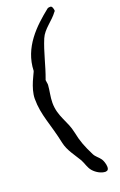

<svg xmlns="http://www.w3.org/2000/svg" viewBox="-164 -755 590 947"><g transform="rotate(-20 130.5 -282.0)"><path d="M222 -708C143 -645 56 -564 52 -442C52 -436 10 -368 10 -310C10 -224 41 -166 63 -60C72 -18 100 16 122 53C133 73 137 97 153 115C168 132 193 147 216 147C217 147 218 146 220 146C229 145 232 137 232 127C232 111 224 91 219 84C209 69 193 60 185 43C161 -5 148 -37 138 -87C125 -152 85 -189 85 -262C85 -293 93 -322 95 -352V-357C95 -361 92 -372 92 -378C92 -380 92 -381 93 -382C117 -446 130 -513 156 -575C174 -618 221 -643 248 -681C249 -682 251 -683 251 -685C251 -693 247 -711 238 -711C235 -711 226 -711 222 -708Z"/></g></svg>

Font: Ancial
Style: Regular
Weight: 400
Designer: Daytona Mess (Anne-Dauphine Borione)
Foundry: Daytona Mess (Anne-Dauphine Borione)
Version: Version 1.000;Glyphs 3.2 (3192)